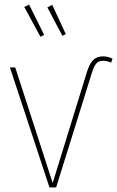

<svg xmlns="http://www.w3.org/2000/svg" viewBox="-20 -811 507 831"><path d="M223 0H194L23 -519H46L208 -19L357 -502Q368 -536 383.5 -551.5Q399 -567 426 -567Q447 -567 467 -557L461 -540Q443 -548 426 -548Q407 -548 397 -536.5Q387 -525 379 -500ZM106 -791 171 -660 155 -652 85 -781ZM206 -790 265 -663 250 -656 185 -779Z"/></svg>

Font: Fira Sans Condensed Thin
Style: Regular
Weight: 250
Width: 3
Designer: Carrois Corporate & Edenspiekermann AG
Foundry: Carrois Corporate GbR & Edenspiekermann AG
Version: Version 4.203